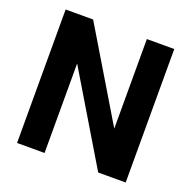

<svg xmlns="http://www.w3.org/2000/svg" viewBox="-126 -836 958 961"><g transform="rotate(20 353.0 -355.5)"><path d="M642.1 -710.9V0H495.6L210 -476.6V0H63.5V-710.9H210L496.1 -233.9V-710.9Z"/></g></svg>

Font: Vazirmatn RD
Style: Bold
Weight: 700
Designer: Saber Rastikerdar
Foundry: Saber Rastikerdar
Version: Version 32.102